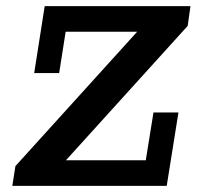

<svg xmlns="http://www.w3.org/2000/svg" viewBox="-20 -603 638 623"><path d="M20 0 30 -64 425 -500H193L172 -366H91L125 -583H598L589 -519L194 -83H453L478 -238H559L521 0Z"/></svg>

Font: Rokkitt SemiBold
Style: Italic
Weight: 600
Italic angle: -9°
Designer: Vernon Adams
Foundry: Vernon Adams
Version: Version 3.103